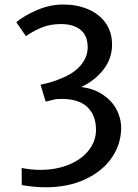

<svg xmlns="http://www.w3.org/2000/svg" viewBox="-20 -649 600 835"><path d="M506.8 -92.3Q506.8 -22.9 466.8 35.9Q426.8 94.7 352.1 130.1Q277.3 165.5 177.7 165.5Q130.9 165.5 74.7 155.8L74.2 81.5Q115.7 89.8 154.3 89.8Q225.1 89.8 280.5 66.7Q335.9 43.5 366.7 3.7Q397.5 -36.1 397.5 -84.5Q397.5 -146.5 360.6 -182.6Q323.7 -218.8 248 -218.8Q240.7 -218.8 223.1 -217.8L178.7 -207L156.2 -280.8Q206.1 -290.5 245.1 -307.6Q300.3 -329.1 330.8 -364.7Q361.3 -400.4 361.3 -443.4Q361.3 -495.1 329.6 -519.8Q297.9 -544.4 246.1 -544.4Q199.2 -544.4 162.6 -529.8Q126 -515.1 92.8 -491.7L50.8 -552.7Q85.9 -581.5 141.8 -605.5Q197.8 -629.4 255.4 -629.4Q313.5 -629.4 361.8 -609.4Q410.2 -589.4 438.7 -550Q467.3 -510.7 467.3 -454.6Q467.3 -394.5 430.2 -346.7Q393.1 -298.8 333 -270.5Q386.7 -264.2 426.3 -238Q465.8 -211.9 486.3 -173.6Q506.8 -135.3 506.8 -92.3Z"/></svg>

Font: Merriweather Sans
Style: Regular
Weight: 400
Designer: Eben Sorkin
Foundry: Eben Sorkin
Version: Version 1.006; ttfautohint (v1.4.1) -l 6 -r 50 -G 0 -x 11 -H